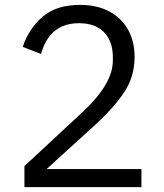

<svg xmlns="http://www.w3.org/2000/svg" viewBox="-20 -766 670 786"><path d="M80 0V-86L322 -311Q442 -424 442 -518V-532Q442 -596 406.5 -633.5Q371 -671 303 -671Q183 -671 148 -545L73 -574Q98 -649 154.5 -697.5Q211 -746 308 -746Q377 -746 427.5 -719Q478 -692 504.5 -644Q531 -596 531 -533Q531 -455 491 -392.5Q451 -330 373 -258L171 -74H559V0Z"/></svg>

Font: IBM Plex Sans JP
Style: Regular
Weight: 400
Designer: Mike Abbink; Paul van der Laan; Pieter van Rosmalen; Wujin Sim; Yejin Wi; Jinhee Kim; Boomi Park; Yona Kim; Kichan Ma
Foundry: Sandoll Inc.
Version: Version 1.001